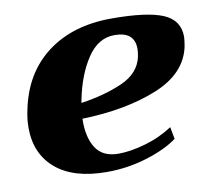

<svg xmlns="http://www.w3.org/2000/svg" viewBox="-63 -578 728 660"><g transform="rotate(-10 300.5 -248.5)"><path d="M601 -402Q601 -393 597 -369Q578 -277 468.5 -233Q359 -189 208 -185Q206 -122 230 -83.5Q254 -45 310 -45Q351 -45 403.5 -60Q456 -75 500 -104L508 -62Q468 -32 400 -11Q332 10 260 10Q144 10 82 -42.5Q20 -95 20 -186Q20 -217 27 -248Q52 -372 141 -439.5Q230 -507 366 -507Q490 -507 545.5 -483.5Q601 -460 601 -402ZM436 -389Q436 -449 366 -449Q309 -449 271 -392Q233 -335 216 -250L214 -239Q297 -251 359 -278.5Q421 -306 433 -362Q436 -377 436 -389Z"/></g></svg>

Font: Trirong Black
Style: Italic
Weight: 900
Italic angle: -12°
Designer: Katatrad Team
Foundry: CadsonDemak
Version: Version 1.001